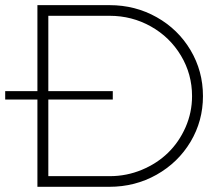

<svg xmlns="http://www.w3.org/2000/svg" viewBox="-20 -719 847 739"><path d="M0 -335.9V-368.2H124V-699.2H401.9Q500.5 -699.2 583 -652.8Q665.5 -606.4 713.4 -525.9Q761.2 -445.3 761.2 -349.1Q761.2 -253.4 713.4 -173.3Q665.5 -93.3 582.8 -46.6Q500 0 400.9 0H124V-335.9ZM166 -41H402.8Q467.3 -41 525.9 -65.4Q584.5 -89.8 626.7 -130.9Q668.9 -171.9 694.1 -229Q719.2 -286.1 719.2 -349.1Q719.2 -433.6 676.5 -504.9Q633.8 -576.2 560.8 -617.2Q487.8 -658.2 401.9 -658.2H166V-368.2H414.1V-335.9H166Z"/></svg>

Font: Montserrat Ultra Light
Style: Regular
Weight: 200
Designer: Julieta Ulanovsky
Foundry: Julieta Ulanovsky
Version: Version 3.001;PS 003.001;hotconv 1.0.70;makeotf.lib2.5.58329